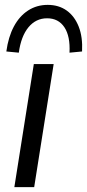

<svg xmlns="http://www.w3.org/2000/svg" viewBox="-20 -764 356 784"><path d="M38.6 0 118.1 -502.3H199.1L119.6 0ZM56.8 -548.9 5.9 -553.8Q14 -613.3 36.6 -655.7Q59.3 -698.2 94.6 -721.1Q130 -744.1 174.7 -744.1Q220 -744.1 252.4 -720.9Q284.7 -697.7 301.4 -655.3Q318.1 -612.8 315.1 -553.8L263.8 -548.9Q267.3 -615.8 243 -652.6Q218.6 -689.3 172.3 -689.3Q126.6 -689.3 96.2 -652.6Q65.9 -615.8 56.8 -548.9Z"/></svg>

Font: Mulish ExtraLight
Style: Italic
Weight: 200
Italic angle: -9°
Designer: Vernon Adams
Foundry: Vernon Adams
Version: Version 3.603